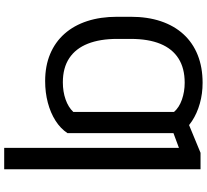

<svg xmlns="http://www.w3.org/2000/svg" viewBox="-55 -722 981 911"><g transform="rotate(90 435.5 -266.5)"><path d="M611.8 -375.5V-96.2Q589.8 -63 552.5 -39.3Q515.1 -15.6 467 -2.9Q418.9 9.8 364.7 9.8Q293 9.8 236.3 -13.9Q179.7 -37.6 140.1 -82.3Q100.6 -127 80.1 -189.9Q59.6 -252.9 59.6 -331.5V-391.1L164.6 -393.1V-331.5Q164.6 -250.5 187.3 -192.9Q210 -135.3 255.9 -104.7Q301.8 -74.2 370.6 -74.2Q415 -74.2 451.9 -87.2Q488.8 -100.1 511.2 -124V-375.5ZM611.8 -631.3V-357.9H511.2V-601.6Q490.2 -626 452.6 -639.2Q415 -652.3 372.6 -652.3Q303.7 -652.3 257.6 -623Q211.4 -593.8 188 -536.9Q164.6 -480 164.6 -396V-339.8H59.6V-396Q59.6 -476.1 80.8 -539.3Q102.1 -602.5 142.6 -646.7Q183.1 -690.9 241.2 -714.1Q299.3 -737.3 373 -737.3Q424.8 -737.3 471.4 -724.1Q518.1 -710.9 554.4 -687Q590.8 -663.1 611.8 -631.3ZM783.2 -727.5V204.1H681.6V-625L564.5 -581.5V-669.4L705.1 -727.5Z"/></g></svg>

Font: Adwaita Sans
Style: Regular
Weight: 400
Designer: Rasmus Andersson
Foundry: rsms
Version: Version 4.001;git-9221beed3